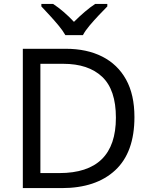

<svg xmlns="http://www.w3.org/2000/svg" viewBox="-20 -964 770 984"><path d="M669 -364Q669 -183 570.5 -91.5Q472 0 296 0H97V-714H317Q425 -714 504 -674Q583 -634 626 -556.5Q669 -479 669 -364ZM574 -361Q574 -504 503.5 -570.5Q433 -637 304 -637H187V-77H284Q574 -77 574 -361ZM315 -784Q302 -807 280 -833.5Q258 -860 234 -886Q210 -912 192 -931V-944H252Q278 -927 306 -903Q334 -879 359 -852Q386 -879 414 -903Q442 -927 468 -944H530V-931Q511 -912 486.5 -886Q462 -860 439.5 -833.5Q417 -807 405 -784Z"/></svg>

Font: Noto Sans Tifinagh Ghat
Style: Regular
Weight: 400
Designer: JamraPatel
Foundry: JamraPatel LLC
Version: Version 2.006; ttfautohint (v1.8.4.7-5d5b)